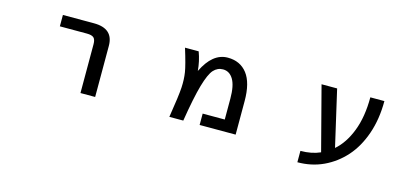

<svg xmlns="http://www.w3.org/2000/svg" viewBox="-53 -935 3105 1418"><g transform="rotate(15 1500.0 -226.5)"><path d="M293.9 -435.5V-522.5H531.2Q681.6 -522.5 680.7 -387.7V1H568.4V-372.1Q568.4 -408.2 553.2 -421.9Q538.1 -435.5 500 -435.5Z M1363.3 -380.9Q1401.4 -458 1446.3 -494.1Q1494.1 -533.2 1552.7 -533.2Q1648.4 -533.2 1701.7 -463.9Q1754.9 -394.5 1754.9 -255.9V1H1479.5V-85.9H1648.4V-246.1Q1648.4 -344.7 1619.6 -392.6Q1590.8 -440.4 1541 -440.4Q1499 -440.4 1469.2 -407.7Q1439.5 -375 1411.6 -278.3Q1383.8 -181.6 1354.5 1H1248Q1275.4 -169.9 1278.8 -231.9Q1282.2 -293.9 1273.9 -346.7Q1265.6 -399.4 1227.5 -522.5H1332Q1357.4 -454.1 1363.3 -380.9Z M2489.3 -93.8Q2560.5 -155.3 2602.5 -264.2Q2644.5 -373 2644.5 -522.5H2752Q2752 -383.8 2712.9 -271Q2673.8 -158.2 2605.5 -81.5Q2537.1 -4.9 2446.3 37.6Q2355.5 80.1 2248 80.1V-6.8Q2333 -6.8 2398.4 -36.1L2271.5 -522.5H2390.6Z"/></g></svg>

Font: GenEi Gothic M SemiBold
Style: Regular
Weight: 500
Designer: o_tamon (Modified); [Source Han Sans]
Ryoko NISHIZUKA  (kana & ideographs); Paul D. Hunt (Latin, Greek & Cyrillic); Wenl
Version: Version 1.1a;Original Version 1.004